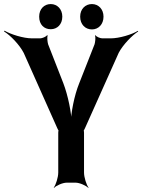

<svg xmlns="http://www.w3.org/2000/svg" viewBox="-70 -900 701 946"><path d="M242 -490 167 -682C164 -692 161 -717 165 -724L162 -727C158 -719 137 -711 128 -711H88C45 -711 -18 -731 -48 -749L-50 -745C-20 -727 26 -680 47 -639L212 -269C213 -267 218 -256 219 -257V-261C218 -260 217 -248 217 -246V-50C217 -26 205 11 195 24L196 26C207 14 239 0 259 0H302C322 0 354 14 365 26L366 24C356 11 344 -26 344 -50V-246C344 -248 343 -260 342 -261V-257C343 -256 348 -267 349 -269L515 -640C536 -680 582 -727 611 -745L609 -748C580 -730 518 -711 475 -711H434C424 -711 404 -719 400 -727L398 -724C402 -717 399 -692 396 -682L320 -489C296 -430 279 -342 279 -292H283C283 -342 265 -430 242 -490ZM180 -756C212 -756 237 -780 237 -818C237 -855 212 -880 180 -880C148 -880 123 -856 123 -818C123 -779 147 -756 180 -756ZM383 -755C415 -755 440 -780 440 -818C440 -855 415 -880 383 -880C351 -880 325 -856 325 -818C325 -780 350 -755 383 -755Z"/></svg>

Font: Asimov
Style: EdgeNar
Weight: 500
Designer: Google
Version: Version 2.000980: 2014